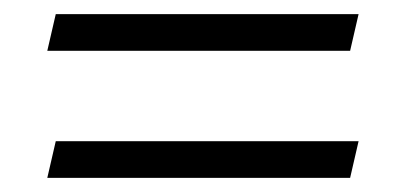

<svg xmlns="http://www.w3.org/2000/svg" viewBox="-20 -366 590 272"><path d="M47 -294 59 -346H488L476 -294ZM47 -114 59 -166H488L476 -114Z"/></svg>

Font: EauTest
Style: Italic
Weight: 400
Italic angle: -12°
Designer: Christian Thalmann (Catharsis Fonts)
Version: Version 0.001;PS 000.001;hotconv 1.0.88;makeotf.lib2.5.64775